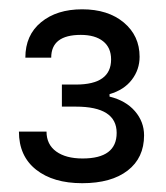

<svg xmlns="http://www.w3.org/2000/svg" viewBox="-20 -891 364 421"><path d="M160.2 -870.6Q216.8 -870.6 251.5 -841.6Q286.1 -812.5 286.1 -766.6Q286.1 -738.3 269 -716.1Q252 -693.8 220.2 -684.6V-679.2Q255.9 -670.4 275.9 -647.2Q295.9 -624 295.9 -594.2Q295.9 -544.9 260 -517.1Q224.1 -489.3 160.2 -489.3Q96.7 -489.3 59.1 -519Q21.5 -548.8 21.5 -602.5H82Q82 -574.2 103.3 -558.8Q124.5 -543.5 161.1 -543.5Q235.8 -543.5 235.8 -599.6Q235.8 -657.2 146.5 -657.2H115.7V-705.6H146.5Q223.6 -705.6 223.6 -760.7Q223.6 -786.6 206.1 -800.5Q188.5 -814.5 157.2 -814.5Q92.3 -814.5 92.3 -764.6H35.6Q35.6 -814 70.1 -842.3Q104.5 -870.6 160.2 -870.6Z"/></svg>

Font: Estedad-FD Medium
Style: Regular
Weight: 500
Designer: Amin Abedi
Version: Version 7.3